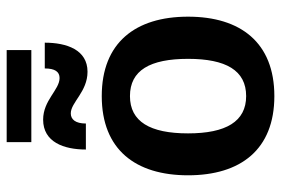

<svg xmlns="http://www.w3.org/2000/svg" viewBox="-155 -687 854 584"><g transform="rotate(-90 272.0 -395.0)"><path d="M411.7 -726.7V-801.7H131.7V-726.7ZM188.3 -560.8C188.3 -592.5 200.8 -606.7 219.2 -606.7C252.5 -606.7 285 -555.8 345.8 -555.8C412.5 -555.8 434.2 -619.2 434.2 -685.8H355.8C355.8 -655 345.8 -640.8 326.7 -640.8C290.8 -640.8 259.2 -690.8 200 -690.8C131.7 -690.8 109.2 -627.5 109.2 -560.8ZM271.7 12.5C434.2 12.5 513.3 -90 513.3 -250C513.3 -410 434.2 -512.5 271.7 -512.5C109.2 -512.5 30.8 -410 30.8 -250C30.8 -90 109.2 12.5 271.7 12.5ZM271.7 -73.3C194.2 -73.3 158.3 -135 158.3 -250C158.3 -365.8 194.2 -426.7 271.7 -426.7C350 -426.7 385 -365.8 385 -250C385 -135 350 -73.3 271.7 -73.3Z"/></g></svg>

Font: Familjen Grotesk SemiBold
Style: Regular
Weight: 600
Designer: Anders Wikstroem, Jonas Baeckman, Matilda Gysing, Kristian Moeller
Foundry: Familjen STHLM AB
Version: Version 2.000